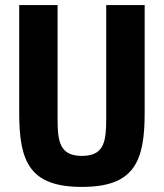

<svg xmlns="http://www.w3.org/2000/svg" viewBox="-20 -718 640 750"><path d="M55 -698.2V-275.9C55 -84.9 96.9 12.1 300.1 12.1C502.8 12.1 545.1 -84.9 545.1 -275.9V-698.2H394.9V-256C394.9 -166.9 388.1 -109 300.1 -109C212 -109 204.9 -166.9 204.9 -256V-698.2Z"/></svg>

Font: Margiela Mono Bold
Style: Regular
Weight: 700
Designer: Mike Abbink, Paul van der Laan, Pieter van Rosmalen
Foundry: Bold Monday
Version: Version 2.003 2021